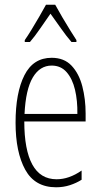

<svg xmlns="http://www.w3.org/2000/svg" viewBox="-20 -784 428 814"><path d="M199 -539Q252 -539 283.5 -505.5Q315 -472 329 -418Q343 -364 343 -303V-269H83Q83 -149 117 -86.5Q151 -24 220 -24Q273 -24 326 -61V-22Q304 -8 276.5 1Q249 10 218 10Q128 10 87 -64.5Q46 -139 46 -264Q46 -391 83.5 -465Q121 -539 199 -539ZM199 -506Q149 -506 119 -455.5Q89 -405 84 -301H308Q309 -357 298 -403.5Q287 -450 262.5 -478Q238 -506 199 -506ZM214 -764Q227 -740 245 -709.5Q263 -679 279.5 -652.5Q296 -626 304 -614V-606H283Q262 -630 238.5 -663.5Q215 -697 194 -726Q175 -699 151 -664Q127 -629 107 -606H85V-614Q97 -631 113.5 -658Q130 -685 146.5 -713.5Q163 -742 175 -764Z"/></svg>

Font: Noto Sans Devanagari ExtraCondensed ExtraLight
Style: Regular
Weight: 200
Width: 2
Designer: Jelle Bosma - Monotype Design Team
Foundry: Monotype Imaging Inc.
Version: Version 2.004; ttfautohint (v1.8.4.7-5d5b)